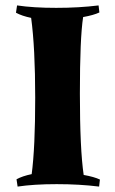

<svg xmlns="http://www.w3.org/2000/svg" viewBox="-20 -680 425 709"><path d="M287 -617Q275 -540 275 -334.5Q275 -129 289 -34Q328 -27 349 -17L346 9Q274 0 189.5 0Q105 0 45 9L41 -18Q63 -30 97 -37Q110 -135 110 -319Q110 -503 95 -614Q61 -621 39 -633L43 -660Q103 -651 187.5 -651Q272 -651 344 -660L347 -634Q326 -624 287 -617Z"/></svg>

Font: Almendra SC
Style: Bold
Weight: 700
Designer: Ana Sanfelippo
Foundry: Ana Sanfelippo
Version: Version 1.003